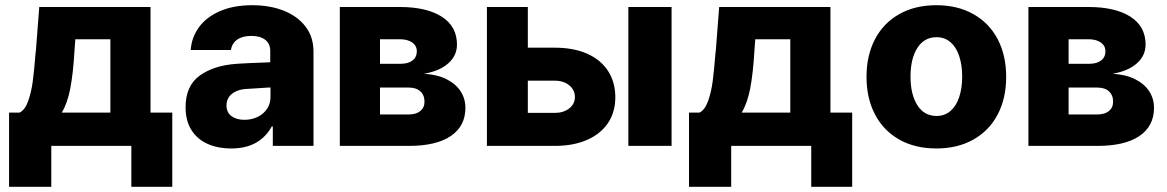

<svg xmlns="http://www.w3.org/2000/svg" viewBox="-20 -557 4455 733"><path d="M14.6 -127H54.7Q75.7 -137.7 87.6 -171.4Q99.6 -205.1 105 -246.1Q110.4 -287.1 115.2 -347.7L117.2 -366.2L129.9 -530.3H554.7V-127H637.7V156.2H481.4V0H175.8V156.2H14.6ZM401.4 -127V-407.2H267.6L264.6 -366.2Q259.3 -275.9 248.3 -219.2Q237.3 -162.6 215.8 -127Z M884.8 -313.5Q928.7 -316.4 992.2 -318.4Q1000 -319.3 1011.7 -319.3V-362.3Q1011.7 -390.1 992.7 -405Q973.6 -419.9 939.5 -419.9Q906.2 -419.9 886.2 -406.2Q866.2 -392.6 861.3 -366.2H708Q711.4 -414.1 739.5 -452.9Q767.6 -491.7 819.6 -514.4Q871.6 -537.1 943.4 -537.1Q1009.8 -537.1 1062.7 -516.4Q1115.7 -495.6 1146.2 -455.8Q1176.8 -416 1176.8 -360.4V0H1021.5V-74.2H1017.6Q995.1 -33.2 956.5 -11.7Q918 9.8 863.3 9.8Q811.5 9.8 772.2 -7.8Q732.9 -25.4 710.7 -60.8Q688.5 -96.2 688.5 -147.5Q688.5 -229.5 742.7 -268.6Q796.9 -307.6 884.8 -313.5ZM913.1 -99.6Q940.9 -99.6 963.9 -110.8Q986.8 -122.1 1000 -142.3Q1013.2 -162.6 1012.7 -188.5V-222.7H1002.9L912.1 -216.8Q880.9 -212.9 862.8 -196.5Q844.7 -180.2 844.7 -154.3Q844.7 -127.9 863.5 -113.8Q882.3 -99.6 913.1 -99.6Z M1277.3 -530.3H1505.9Q1608.9 -530.3 1666.7 -493.2Q1724.6 -456.1 1724.6 -386.7Q1724.6 -344.7 1691.4 -315.2Q1658.2 -285.6 1598.6 -275.4Q1649.4 -272.5 1685.1 -254.4Q1720.7 -236.3 1738.8 -208Q1756.8 -179.7 1756.8 -145.5Q1756.8 -75.7 1701.2 -37.8Q1645.5 0 1541 0H1277.3ZM1600.6 -168.9Q1600.6 -193.8 1584.7 -208.3Q1568.8 -222.7 1541 -222.7H1430.7V-120.1H1541Q1568.8 -120.1 1584.7 -133.1Q1600.6 -146 1600.6 -168.9ZM1571.3 -361.3Q1571.3 -382.3 1553.7 -394.8Q1536.1 -407.2 1505.9 -407.2H1430.7V-313.5H1509.8Q1538.6 -313.5 1554.9 -326.2Q1571.3 -338.9 1571.3 -361.3Z M2329.1 -185.5Q2329.1 -129.4 2301.3 -87.6Q2273.4 -45.9 2221.2 -22.9Q2168.9 0 2097.7 0H1838.9V-530.3H1995.1V-375H2097.7Q2169.4 -375 2221.4 -352.1Q2273.4 -329.1 2301.3 -286.1Q2329.1 -243.2 2329.1 -185.5ZM2097.7 -126Q2131.3 -126 2153.1 -143.1Q2174.8 -160.2 2174.8 -186.5Q2174.8 -213.9 2153.1 -231.4Q2131.3 -249 2097.7 -249H1995.1V-126ZM2378.9 -530.3H2543.9V0H2378.9Z M2610.4 -127H2650.4Q2671.4 -137.7 2683.3 -171.4Q2695.3 -205.1 2700.7 -246.1Q2706.1 -287.1 2710.9 -347.7L2712.9 -366.2L2725.6 -530.3H3150.4V-127H3233.4V156.2H3077.1V0H2771.5V156.2H2610.4ZM2997.1 -127V-407.2H2863.3L2860.4 -366.2Q2855 -275.9 2844 -219.2Q2833 -162.6 2811.5 -127Z M3288.1 -263.7Q3288.1 -345.2 3320.3 -407Q3352.5 -468.8 3412.8 -502.9Q3473.1 -537.1 3554.7 -537.1Q3636.2 -537.1 3696.5 -502.9Q3756.8 -468.8 3789.1 -407Q3821.3 -345.2 3821.3 -263.7Q3821.3 -182.1 3789.1 -120.4Q3756.8 -58.6 3696.5 -24.4Q3636.2 9.8 3554.7 9.8Q3473.1 9.8 3412.8 -24.4Q3352.5 -58.6 3320.3 -120.4Q3288.1 -182.1 3288.1 -263.7ZM3653.3 -264.6Q3653.3 -309.1 3641.8 -343.3Q3630.4 -377.4 3608.4 -396.2Q3586.4 -415 3555.7 -415Q3508.3 -415 3482.2 -374Q3456.1 -333 3456.1 -264.6Q3456.1 -196.3 3482.2 -155.3Q3508.3 -114.3 3555.7 -114.3Q3586.4 -114.3 3608.4 -133.1Q3630.4 -151.9 3641.8 -186Q3653.3 -220.2 3653.3 -264.6Z M3906.2 -530.3H4134.8Q4237.8 -530.3 4295.7 -493.2Q4353.5 -456.1 4353.5 -386.7Q4353.5 -344.7 4320.3 -315.2Q4287.1 -285.6 4227.5 -275.4Q4278.3 -272.5 4314 -254.4Q4349.6 -236.3 4367.7 -208Q4385.7 -179.7 4385.7 -145.5Q4385.7 -75.7 4330.1 -37.8Q4274.4 0 4169.9 0H3906.2ZM4229.5 -168.9Q4229.5 -193.8 4213.6 -208.3Q4197.8 -222.7 4169.9 -222.7H4059.6V-120.1H4169.9Q4197.8 -120.1 4213.6 -133.1Q4229.5 -146 4229.5 -168.9ZM4200.2 -361.3Q4200.2 -382.3 4182.6 -394.8Q4165 -407.2 4134.8 -407.2H4059.6V-313.5H4138.7Q4167.5 -313.5 4183.8 -326.2Q4200.2 -338.9 4200.2 -361.3Z"/></svg>

Font: Pretendard ExtraBold
Style: Regular
Weight: 800
Designer: Base glyphs from Inter by Rasmus Andersson; Hangeul glyphs from Noto Sans CJK(Source Han Sans) by Jang Soo-young and Kan
Foundry: Kil Hyung-jin
Version: Version 1.309